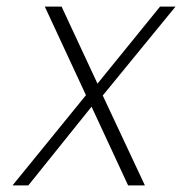

<svg xmlns="http://www.w3.org/2000/svg" viewBox="-20 -563 553 583"><path d="M369 0 258 -239 66 0H18L241 -274L116 -543H167L276 -309L466 -543H513L292 -273L420 0Z"/></svg>

Font: Fz Poppins ExtLt
Style: Italic
Weight: 200
Italic angle: -10°
Designer: Ninad Kale (Devanagari), Jonny Pinhorn (Latin)
Foundry: Indian Type Foundry
Version: Vit hóa bi Vntype.Com & FontZin.Com